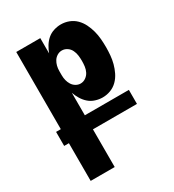

<svg xmlns="http://www.w3.org/2000/svg" viewBox="-180 -631 859 948"><g transform="rotate(-30 250.0 -156.5)"><path d="M56 215V0H29V-80H56V-520H193V-433Q200 -452 211 -470Q222 -488 237.5 -501.5Q253 -515 273.5 -521.5Q294 -528 314 -528Q338 -528 360 -519.5Q382 -511 398.5 -494.5Q415 -478 425.5 -456.5Q436 -435 442 -412.5Q448 -390 450 -366.5Q452 -343 452 -320Q452 -297 450 -273.5Q448 -250 442 -227.5Q436 -205 425.5 -183.5Q415 -162 398.5 -145.5Q382 -129 360 -120.5Q338 -112 314 -112Q294 -112 273.5 -118.5Q253 -125 237.5 -138.5Q222 -152 211 -170Q200 -188 193 -208V-80H444V0H193V215ZM254 -226Q270 -226 283.5 -235.5Q297 -245 304 -259Q311 -273 313 -288.5Q315 -304 315 -320Q315 -336 313 -351.5Q311 -367 304 -381.5Q297 -396 283.5 -405Q270 -414 254 -414Q240 -414 227.5 -406.5Q215 -399 207.5 -387Q200 -375 196.5 -361Q193 -347 193 -332V-308Q193 -293 196.5 -279Q200 -265 207.5 -253Q215 -241 227.5 -233.5Q240 -226 254 -226Z"/></g></svg>

Font: Iosevka Heavy
Style: Regular
Weight: 900
Monospace: yes
Designer: Belleve Invis
Foundry: Belleve Invis
Version: Version 32.5.0; ttfautohint (v1.8.4)